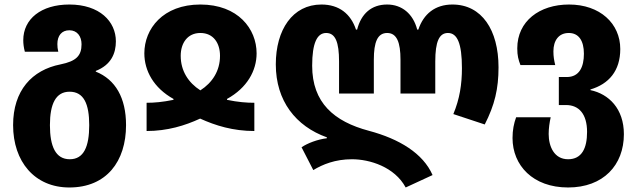

<svg xmlns="http://www.w3.org/2000/svg" viewBox="-20 -580 2820 850"><path d="M287 250C452 250 538 134 538 -26C538 -147 491 -228 404 -263V-266C473 -293 493 -345 493 -397C493 -485 421 -560 287 -560C162 -560 83 -496 83 -402C83 -386 85 -370 90 -351H238C235 -363 234 -374 234 -385C234 -422 253 -446 287 -446C322 -446 341 -419 341 -384C341 -333 317 -309 248 -295C121 -270 38 -179 38 -26C38 135 133 250 287 250ZM289 125C226 125 201 68 201 -26C201 -120 227 -174 288 -174C351 -174 375 -120 375 -26C375 69 351 125 289 125Z M629 0C721 0 799 -24 866 -55C934 -24 1012 0 1106 0V-125C1071 -125 1033 -128 985 -138V-142C1074 -191 1116 -267 1116 -344C1116 -452 1034 -560 867 -560C701 -560 619 -452 619 -344C619 -267 660 -191 748 -142V-138C699 -128 663 -125 629 -125ZM867 -180C814 -214 780 -266 780 -333C780 -389 810 -434 867 -434C925 -434 954 -389 954 -333C954 -266 920 -214 867 -180Z M1776 250 1895 195C1853 99 1748 35 1613 -1C1459 -42 1362 -125 1362 -289C1362 -390 1384 -434 1424 -434C1465 -434 1481 -393 1481 -308V-166H1635V-316C1635 -393 1651 -434 1694 -434C1737 -434 1753 -392 1753 -316V-166H1907V-308C1907 -395 1924 -434 1963 -434C2004 -434 2025 -389 2025 -278C2025 -207 2015 -142 1987 -75L2126 -29C2170 -115 2187 -187 2187 -282C2187 -447 2113 -560 1983 -560C1906 -560 1855 -518 1832 -449H1827C1809 -519 1759 -560 1694 -560C1624 -560 1579 -519 1561 -449H1556C1533 -518 1482 -560 1403 -560C1275 -560 1201 -448 1201 -295C1201 -133 1290 -21 1427 28V32C1386 37 1341 54 1315 72L1367 173C1408 148 1464 125 1538 125C1617 125 1727 159 1776 250Z M2495 250C2651 250 2742 151 2742 14C2742 -99 2675 -164 2594 -181V-184C2675 -208 2726 -266 2726 -363C2726 -476 2636 -560 2499 -560C2368 -560 2270 -486 2270 -366C2270 -333 2275 -316 2284 -292H2438C2433 -313 2430 -329 2430 -353C2430 -400 2453 -434 2498 -434C2542 -434 2565 -400 2565 -342C2565 -284 2545 -239 2489 -239H2454V-115H2486C2543 -115 2579 -75 2579 4C2579 76 2556 125 2495 125C2433 125 2409 68 2409 13C2409 -12 2413 -39 2418 -61H2265C2255 -34 2249 -4 2249 31C2249 152 2339 250 2495 250Z"/></svg>

Font: Noto Sans Georgian SemiCondensed ExtraBold
Style: Regular
Weight: 800
Width: 4
Designer: Monotype Design Team, Akaki Razmadze
Foundry: Google LLC
Version: Version 2.005